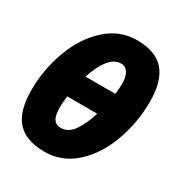

<svg xmlns="http://www.w3.org/2000/svg" viewBox="-171 -851 935 987"><g transform="rotate(30 296.0 -357.5)"><path d="M16 -232Q16 -354 58 -468Q100 -582 178.5 -653.5Q257 -725 360 -725Q471 -725 522.5 -665Q574 -605 574 -484Q574 -361 533 -247Q492 -133 414 -61.5Q336 10 232 10Q121 10 68.5 -48.5Q16 -107 16 -232ZM399 -430Q404 -468 404 -491Q404 -535 389 -557.5Q374 -580 349 -580Q307 -580 275 -538Q243 -496 223 -430ZM370 -295H192Q187 -255 187 -231Q187 -179 201 -158.5Q215 -138 242 -138Q288 -138 318.5 -182Q349 -226 370 -295Z"/></g></svg>

Font: Noto Sans UI CondBlack
Style: Italic
Weight: 900
Width: 3
Italic angle: -12°
Designer: Monotype Design Team
Foundry: Monotype Imaging Inc.
Version: Version 1.001